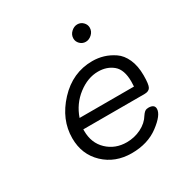

<svg xmlns="http://www.w3.org/2000/svg" viewBox="-146 -728 817 850"><g transform="rotate(-30 262.5 -303.5)"><path d="M317 -565Q317 -584 331.5 -597.5Q346 -611 363 -611Q380 -611 392 -599Q404 -587 404 -571Q404 -552 389.5 -538.5Q375 -525 358 -525Q341 -525 329 -537Q317 -549 317 -565ZM92 -185Q92 -280 165 -358.5Q238 -437 339 -437Q368 -437 395 -429Q422 -421 448 -403.5Q474 -386 489.5 -351.5Q505 -317 505 -269Q505 -222 497 -208.5Q489 -195 467 -195H154V-187Q154 -125 194 -87Q234 -49 293 -49Q332 -49 366.5 -66Q401 -83 419 -113Q431 -131 442 -133Q446 -134 451 -134Q482 -134 482 -111Q482 -80 426 -38Q370 4 288 4Q204 4 148 -49Q92 -102 92 -185ZM165 -247H443Q444 -256 444 -272Q444 -333 413.5 -358.5Q383 -384 338 -384Q285 -384 235.5 -346Q186 -308 165 -247Z"/></g></svg>

Font: CMU Typewriter Text
Style: LightOblique
Weight: 200
Italic angle: -9.46001°
Version: Version 0.7.0